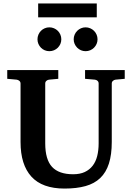

<svg xmlns="http://www.w3.org/2000/svg" viewBox="-20 -1077 769 1113"><path d="M649.9 -615.2Q641.6 -614.3 634.8 -608.4Q627.9 -602.5 627.9 -592.8V-253.9Q627.9 -180.2 611.3 -128.7Q594.7 -77.1 561 -44.9Q527.3 -12.7 475.8 1.7Q424.3 16.1 354 16.1Q225.1 16.1 162.1 -53Q99.1 -122.1 99.1 -253.9V-592.8Q99.1 -602.5 92 -608.4Q85 -614.3 76.2 -615.2L22 -620.1V-670.9H317.9V-620.1L264.2 -615.2Q255.9 -614.3 249 -608.4Q242.2 -602.5 242.2 -592.8V-246.1Q242.2 -152.3 281.7 -109.6Q321.3 -66.9 403.8 -66.9Q443.4 -66.9 471.2 -79.8Q499 -92.8 517.1 -116.2Q535.2 -139.6 543.5 -172.6Q551.8 -205.6 551.8 -246.1V-592.8Q551.8 -602.5 545.4 -608.4Q539.1 -614.3 529.8 -615.2L473.1 -620.1V-670.9H703.1V-620.1ZM335.4 -849.1Q335.4 -835 330.1 -822.5Q324.7 -810.1 315.2 -800.5Q305.7 -791 293 -785.6Q280.3 -780.3 266.1 -780.3Q252 -780.3 239.3 -785.6Q226.6 -791 217.3 -800.5Q208 -810.1 202.6 -822.5Q197.3 -835 197.3 -849.1Q197.3 -863.3 202.6 -876Q208 -888.7 217.3 -898.2Q226.6 -907.7 239.3 -913.1Q252 -918.5 266.1 -918.5Q280.3 -918.5 293 -913.1Q305.7 -907.7 315.2 -898.2Q324.7 -888.7 330.1 -876Q335.4 -863.3 335.4 -849.1ZM545.4 -849.1Q545.4 -835 540 -822.5Q534.7 -810.1 525.1 -800.5Q515.6 -791 502.9 -785.6Q490.2 -780.3 476.1 -780.3Q461.9 -780.3 449.5 -785.6Q437 -791 427.5 -800.5Q418 -810.1 412.6 -822.5Q407.2 -835 407.2 -849.1Q407.2 -863.3 412.6 -876Q418 -888.7 427.5 -898.2Q437 -907.7 449.5 -913.1Q461.9 -918.5 476.1 -918.5Q490.2 -918.5 502.9 -913.1Q515.6 -907.7 525.1 -898.2Q534.7 -888.7 540 -876Q545.4 -863.3 545.4 -849.1ZM201.2 -976.6V-1057.1H541V-976.6Z"/></svg>

Font: Charis SIL Eur
Style: Bold
Weight: 700
Foundry: SIL International
Version: Version 5.000